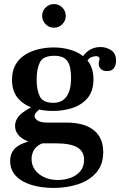

<svg xmlns="http://www.w3.org/2000/svg" viewBox="-20 -711 605 943"><path d="M243 212Q184 212 135.5 197.5Q87 183 58.5 153.5Q30 124 30 79Q30 41 54.5 17Q79 -7 143 -23L226 -16Q189 -11 169.5 2.5Q150 16 142.5 34Q135 52 135 69Q135 115 172 144Q209 173 265 173Q298 173 327.5 162Q357 151 375 129Q393 107 393 74Q393 32 359 12.5Q325 -7 254 -7H181Q144 -7 115 -18Q86 -29 70 -48.5Q54 -68 54 -92Q54 -129 90 -157Q126 -185 190 -210L228 -202Q224 -201 211.5 -195.5Q199 -190 184.5 -181Q170 -172 160 -161.5Q150 -151 150 -140Q150 -130 164 -119.5Q178 -109 215 -109H306Q393 -109 440 -72Q487 -35 487 36Q487 97 453.5 136Q420 175 364.5 193.5Q309 212 243 212ZM240 -166Q189 -166 143 -180.5Q97 -195 68 -229Q39 -263 39 -319Q39 -364 57 -394.5Q75 -425 105.5 -443.5Q136 -462 172 -470Q208 -478 244 -478Q295 -478 339.5 -462Q384 -446 411.5 -411.5Q439 -377 439 -321Q439 -264 410.5 -230Q382 -196 336.5 -181Q291 -166 240 -166ZM242 -206Q286 -206 307.5 -238Q329 -270 329 -326Q329 -359 323 -384Q317 -409 299.5 -423Q282 -437 246 -437Q192 -437 176 -405Q160 -373 160 -321Q160 -269 175.5 -237.5Q191 -206 242 -206ZM506 -362Q484 -362 474.5 -373Q465 -384 465 -396Q465 -408 467 -413Q469 -418 469 -423Q469 -425 466 -430Q463 -435 449 -435Q441 -435 426 -429Q411 -423 396 -388L374 -414Q393 -448 417.5 -464Q442 -480 473 -480Q503 -480 526.5 -464Q550 -448 550 -413Q550 -391 539.5 -376.5Q529 -362 506 -362ZM245 -575Q221 -575 204 -592Q187 -609 187 -633Q187 -657 204 -674Q221 -691 245 -691Q269 -691 286 -674Q303 -657 303 -633Q303 -609 286 -592Q269 -575 245 -575Z"/></svg>

Font: Frank Ruhl Libre Medium
Style: Regular
Weight: 500
Designer: Yanek Iontef
Foundry: Fontef
Version: Version 6.004